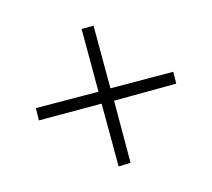

<svg xmlns="http://www.w3.org/2000/svg" viewBox="-85 -570 744 674"><g transform="rotate(30 287.0 -233.0)"><path d="M95.2 -73.2 256.8 -232.9 95.2 -394 126 -424.8 287.1 -264.2 449.2 -424.8 479 -394 319.8 -232.9 479 -73.2 449.2 -41 287.1 -202.1 126 -41Z"/></g></svg>

Font: Dehuti Alt
Style: Book
Weight: 400
Version: Version 1.2